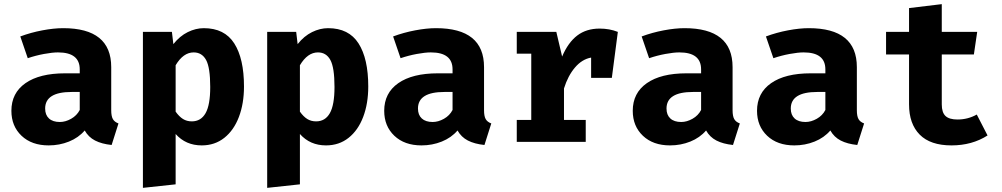

<svg xmlns="http://www.w3.org/2000/svg" viewBox="-20 -685 4840 927"><path d="M552 -89 519 15Q471 10 439 -6.5Q407 -23 389 -55Q359 -20 313 -1.5Q267 17 215 17Q133 17 84 -29.5Q35 -76 35 -150Q35 -236 103 -283.5Q171 -331 294 -331H365V-350Q365 -432 260 -432Q233 -432 192.5 -424.5Q152 -417 114 -404L78 -509Q129 -528 184.5 -538.5Q240 -549 285 -549Q517 -549 517 -361V-153Q517 -124 525 -110Q533 -96 552 -89ZM365 -154V-241H326Q198 -241 198 -161Q198 -130 216.5 -113Q235 -96 269 -96Q296 -96 323.5 -111.5Q351 -127 365 -154Z M1158 -267Q1158 -185 1133.5 -120.5Q1109 -56 1063 -19.5Q1017 17 954 17Q877 17 828 -38V205L670 222V-531H810L817 -472Q848 -511 886.5 -530Q925 -549 964 -549Q1064 -549 1111 -475.5Q1158 -402 1158 -267ZM828 -370V-146Q845 -122 863.5 -110.5Q882 -99 906 -99Q950 -99 972.5 -138.5Q995 -178 995 -265Q995 -359 975 -395.5Q955 -432 915 -432Q865 -432 828 -370Z M1758 -267Q1758 -185 1733.5 -120.5Q1709 -56 1663 -19.5Q1617 17 1554 17Q1477 17 1428 -38V205L1270 222V-531H1410L1417 -472Q1448 -511 1486.5 -530Q1525 -549 1564 -549Q1664 -549 1711 -475.5Q1758 -402 1758 -267ZM1428 -370V-146Q1445 -122 1463.5 -110.5Q1482 -99 1506 -99Q1550 -99 1572.5 -138.5Q1595 -178 1595 -265Q1595 -359 1575 -395.5Q1555 -432 1515 -432Q1465 -432 1428 -370Z M2352 -89 2319 15Q2271 10 2239 -6.5Q2207 -23 2189 -55Q2159 -20 2113 -1.5Q2067 17 2015 17Q1933 17 1884 -29.5Q1835 -76 1835 -150Q1835 -236 1903 -283.5Q1971 -331 2094 -331H2165V-350Q2165 -432 2060 -432Q2033 -432 1992.5 -424.5Q1952 -417 1914 -404L1878 -509Q1929 -528 1984.5 -538.5Q2040 -549 2085 -549Q2317 -549 2317 -361V-153Q2317 -124 2325 -110Q2333 -96 2352 -89ZM2165 -154V-241H2126Q1998 -241 1998 -161Q1998 -130 2016.5 -113Q2035 -96 2069 -96Q2096 -96 2123.5 -111.5Q2151 -127 2165 -154Z M2963 -531 2934 -309H2834V-407Q2790 -399 2756 -359Q2722 -319 2703 -258V-106H2808V0H2475V-106H2545V-426H2475V-531H2666L2694 -412Q2723 -480 2767 -513.5Q2811 -547 2875 -547Q2923 -547 2963 -531Z M3552 -89 3519 15Q3471 10 3439 -6.5Q3407 -23 3389 -55Q3359 -20 3313 -1.5Q3267 17 3215 17Q3133 17 3084 -29.5Q3035 -76 3035 -150Q3035 -236 3103 -283.5Q3171 -331 3294 -331H3365V-350Q3365 -432 3260 -432Q3233 -432 3192.5 -424.5Q3152 -417 3114 -404L3078 -509Q3129 -528 3184.5 -538.5Q3240 -549 3285 -549Q3517 -549 3517 -361V-153Q3517 -124 3525 -110Q3533 -96 3552 -89ZM3365 -154V-241H3326Q3198 -241 3198 -161Q3198 -130 3216.5 -113Q3235 -96 3269 -96Q3296 -96 3323.5 -111.5Q3351 -127 3365 -154Z M4152 -89 4119 15Q4071 10 4039 -6.5Q4007 -23 3989 -55Q3959 -20 3913 -1.5Q3867 17 3815 17Q3733 17 3684 -29.5Q3635 -76 3635 -150Q3635 -236 3703 -283.5Q3771 -331 3894 -331H3965V-350Q3965 -432 3860 -432Q3833 -432 3792.5 -424.5Q3752 -417 3714 -404L3678 -509Q3729 -528 3784.5 -538.5Q3840 -549 3885 -549Q4117 -549 4117 -361V-153Q4117 -124 4125 -110Q4133 -96 4152 -89ZM3965 -154V-241H3926Q3798 -241 3798 -161Q3798 -130 3816.5 -113Q3835 -96 3869 -96Q3896 -96 3923.5 -111.5Q3951 -127 3965 -154Z M4574 17Q4472 17 4420.5 -35Q4369 -87 4369 -181V-422H4258V-531H4369V-646L4527 -665V-531H4698L4682 -422H4527V-181Q4527 -142 4545 -125Q4563 -108 4603 -108Q4653 -108 4696 -132L4748 -31Q4673 17 4574 17Z"/></svg>

Font: Fira Mono
Style: Bold
Weight: 700
Monospace: yes
Designer: Carrois Corporate & Edenspiekermann AG
Foundry: Carrois Corporate GbR & Edenspiekermann AG
Version: Version 3.206